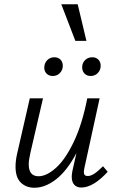

<svg xmlns="http://www.w3.org/2000/svg" viewBox="-20 -876 550 902"><path d="M53 -93Q53 -120 60 -152L120 -414H182L123 -159Q115 -125 115 -104Q115 -48 161 -48Q199 -48 243 -87.5Q287 -127 326.5 -209.5Q366 -292 390 -414H448L377 -89Q374 -76 374 -67Q374 -49 392 -49Q406 -49 423 -60Q440 -71 464 -95L486 -69Q418 5 362 5Q341 5 329 -8Q317 -21 317 -45Q317 -57 320 -72L339 -157Q296 -75 244.5 -34.5Q193 6 142 6Q103 6 78 -18Q53 -42 53 -93ZM188 -558Q188 -579 201.5 -593Q215 -607 236 -607Q253 -607 264 -596Q275 -585 275 -567Q275 -547 261.5 -533Q248 -519 228 -519Q210 -519 199 -530Q188 -541 188 -558ZM366 -560Q366 -580 379.5 -593.5Q393 -607 414 -607Q431 -607 442 -596Q453 -585 453 -567Q453 -547 439.5 -533Q426 -519 406 -519Q388 -519 377 -530.5Q366 -542 366 -560ZM268 -856H345L386 -684H334Z"/></svg>

Font: LXGW Bright GB
Style: Italic
Weight: 400
Italic angle: -12°
Designer: Christian Thalmann (Catharsis Fonts)
Foundry: LXGW / Christian Thalmann (Catharsis Fonts) / Fontworks Inc.
Version: Version 5.510